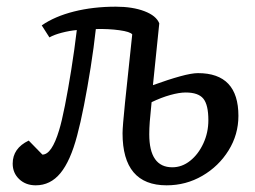

<svg xmlns="http://www.w3.org/2000/svg" viewBox="-20 -541 765 575"><path d="M105 -465Q144 -492 201.5 -506.5Q259 -521 327 -521Q377 -521 412.5 -507.5Q448 -494 457 -471L438 -286Q485 -303 519.5 -312.5Q554 -322 573 -322Q694 -322 694 -194Q694 -138 664.5 -90.5Q635 -43 586 -14.5Q537 14 479 14Q347 14 347 -142Q347 -161 354.5 -234.5Q362 -308 376 -438Q370 -446 337.5 -450.5Q305 -455 267 -454Q261 -399 251.5 -339Q242 -279 231.5 -225.5Q221 -172 211 -135Q191 -59 161 -22.5Q131 14 87 14Q57 14 37.5 -4.5Q18 -23 18 -51Q18 -97 66 -120L107 -78Q135 -78 157 -151Q165 -177 174.5 -225Q184 -273 193.5 -332.5Q203 -392 210 -451Q188 -449 165 -443Q142 -437 128 -429ZM434 -235Q430 -197 428.5 -176.5Q427 -156 427 -139Q427 -40 496 -40Q525 -40 549.5 -59.5Q574 -79 589 -111.5Q604 -144 604 -181Q604 -227 589 -245.5Q574 -264 536 -264Q517 -264 490 -256.5Q463 -249 434 -235Z"/></svg>

Font: Literata 12pt
Style: Italic
Weight: 400
Italic angle: -2°
Designer: Latin by Veronika Burian and Jose Scaglione. Greek by Irene Vlachou. Cyrillic by Vera Evstafieva
Foundry: TypeTogether
Version: Version 3.002